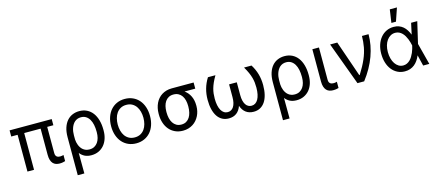

<svg xmlns="http://www.w3.org/2000/svg" viewBox="-61 -1464 5399 2358"><g transform="rotate(-15 2638.5 -285.0)"><path d="M571 -467.3H492.9V-134.9Q492.9 -115.8 498.4 -104Q503.9 -92.3 512.8 -85.9Q521.7 -79.5 532.5 -77.4Q543.3 -75.3 554 -75.3Q565.7 -75.3 577.9 -77.8Q590.2 -80.3 596.6 -82.4V-4.3Q585.9 -1.1 567.8 3Q549.7 7.1 524.1 7.1Q499.3 7.1 478.2 -0.4Q457 -7.8 441.6 -24.5Q426.1 -41.2 417.6 -68.4Q409.1 -95.5 409.1 -134.9V-467.3H200.3V0H116.5V-467.3H35.5V-545.5H571Z M701.7 -279.8Q701.7 -348.7 718.6 -399.9Q735.4 -451 764.9 -484.9Q794.4 -518.8 834.7 -535.7Q875 -552.6 921.9 -552.6Q975.9 -552.6 1018.3 -531.2Q1060.7 -509.9 1090 -471.1Q1119.3 -432.2 1134.9 -377.1Q1150.6 -322.1 1150.6 -254.3V-244.3Q1150.6 -188.9 1135.1 -142.2Q1119.7 -95.5 1090.9 -61.8Q1062.1 -28.1 1021.1 -9.1Q980.1 9.9 929 9.9Q879.6 9.9 844.5 -7.8Q809.3 -25.6 784.1 -57.9L785.5 203.1H701.7ZM783 -228.7Q784.1 -211.6 787.8 -193Q791.5 -174.4 798.8 -156.1Q806.1 -137.8 817.1 -121.4Q828.1 -105.1 843.6 -92.5Q859 -79.9 879.1 -72.6Q899.1 -65.3 924.7 -65.3Q960.6 -65.3 986.7 -79.7Q1012.8 -94.1 1030 -118.6Q1047.2 -143.1 1055.6 -175.6Q1063.9 -208.1 1063.9 -244.3V-254.3Q1063.9 -301.1 1055.6 -341.4Q1047.2 -381.7 1029.7 -411.2Q1012.1 -440.7 985.4 -457.6Q958.8 -474.4 921.9 -474.4Q897 -474.4 877 -466.6Q856.9 -458.8 841.4 -445Q826 -431.1 814.8 -412.5Q803.6 -393.8 796.3 -372.3Q789.1 -350.9 785.9 -327.6Q782.7 -304.3 782.7 -281.2Z M1500 11.4Q1444.6 11.4 1399.1 -8.9Q1353.7 -29.1 1321.2 -65.9Q1288.7 -102.6 1270.8 -154.7Q1252.8 -206.7 1252.8 -269.9Q1252.8 -333.8 1270.8 -386Q1288.7 -438.2 1321.2 -475.1Q1353.7 -512.1 1399.1 -532.3Q1444.6 -552.6 1500 -552.6Q1555.4 -552.6 1601 -532.3Q1646.7 -512.1 1679.2 -475.1Q1711.6 -438.2 1729.4 -386Q1747.2 -333.8 1747.2 -269.9Q1747.2 -206.7 1729.4 -154.7Q1711.6 -102.6 1679.2 -65.9Q1646.7 -29.1 1601 -8.9Q1555.4 11.4 1500 11.4ZM1500 -63.9Q1542.3 -63.9 1573 -80.8Q1603.7 -97.7 1623.8 -125.9Q1643.8 -154.1 1653.6 -191.6Q1663.4 -229 1663.4 -269.9Q1663.4 -311.1 1653.6 -348.5Q1643.8 -386 1623.8 -414.6Q1603.7 -443.2 1573 -460.2Q1542.3 -477.3 1500 -477.3Q1458.1 -477.3 1427.2 -460.2Q1396.3 -443.2 1376.2 -414.6Q1356.2 -386 1346.4 -348.5Q1336.6 -311.1 1336.6 -269.9Q1336.6 -229 1346.4 -191.6Q1356.2 -154.1 1376.2 -125.9Q1396.3 -97.7 1427.2 -80.8Q1458.1 -63.9 1500 -63.9Z M1856.5 -269.9Q1856.5 -306.5 1863.8 -339.8Q1871.1 -373.2 1884.9 -402Q1898.8 -430.8 1919 -454Q1939.3 -477.3 1965.6 -493.8Q1991.8 -510.3 2023.6 -519.4Q2055.4 -528.4 2092.3 -528.4H2370.7V-450.3H2234.4Q2279.8 -418 2304.7 -366.5Q2329.5 -315 2329.5 -248.6V-238.6Q2329.5 -206.7 2322.4 -175.8Q2315.3 -144.9 2301.5 -117.4Q2287.6 -89.8 2267.6 -66.4Q2247.5 -43 2221.2 -26.1Q2195 -9.2 2163 0.4Q2131 9.9 2093.8 9.9Q2038 9.9 1993.8 -10.7Q1949.6 -31.2 1919.2 -67.3Q1888.8 -103.3 1872.7 -152.5Q1856.5 -201.7 1856.5 -258.5ZM1954.5 -258.5Q1954.5 -220.2 1962.5 -185.7Q1970.5 -151.3 1987.4 -125.2Q2004.3 -99.1 2030.7 -83.6Q2057.2 -68.2 2093.8 -68.2Q2130 -68.2 2156.1 -83.6Q2182.2 -99.1 2198.9 -125.2Q2215.6 -151.3 2223.5 -185.7Q2231.5 -220.2 2231.5 -258.5V-269.9Q2231.5 -306.1 2223.5 -338.8Q2215.6 -371.4 2198.7 -396.3Q2181.8 -421.2 2155.5 -435.7Q2129.3 -450.3 2092.3 -450.3Q2056.1 -450.3 2030 -435.7Q2003.9 -421.2 1987.2 -396.3Q1970.5 -371.4 1962.5 -338.8Q1954.5 -306.1 1954.5 -269.9Z M2652.7 -545.5Q2626.8 -501.4 2610.6 -465.2Q2594.5 -429 2585.4 -396.5Q2576.3 -364 2573 -333.3Q2569.6 -302.6 2569.6 -269.9Q2569.6 -221.9 2577.4 -184.5Q2585.2 -147 2600 -121.1Q2614.7 -95.2 2635.7 -81.7Q2656.6 -68.2 2683.2 -68.2Q2706.3 -68.2 2725.3 -78.7Q2744.3 -89.1 2757.6 -109.6Q2771 -130 2778.2 -160.3Q2785.5 -190.7 2785.5 -230.1V-393.5H2883.5V-230.1Q2883.5 -190.7 2890.8 -160.3Q2898.1 -130 2911.4 -109.6Q2924.7 -89.1 2943.7 -78.7Q2962.7 -68.2 2985.8 -68.2Q3012.4 -68.2 3033.4 -81.7Q3054.3 -95.2 3069.1 -121.1Q3083.8 -147 3091.6 -184.5Q3099.4 -221.9 3099.4 -269.9Q3099.4 -302.6 3096.1 -333.3Q3092.7 -364 3083.6 -396.5Q3074.6 -429 3058.4 -465.2Q3042.3 -501.4 3016.3 -545.5H3111.5Q3150.2 -483.7 3168.9 -417.4Q3187.5 -351.2 3187.5 -277Q3187.5 -209.2 3174.4 -155.7Q3161.2 -102.3 3136.2 -65.5Q3111.2 -28.8 3075.1 -9.4Q3039.1 9.9 2992.9 9.9Q2933.9 9.9 2894.2 -19.9Q2854.4 -49.7 2834.5 -107.2Q2814.6 -49.7 2774.9 -19.9Q2735.1 9.9 2676.1 9.9Q2630 9.9 2593.9 -9.4Q2557.9 -28.8 2532.8 -65.5Q2507.8 -102.3 2494.7 -155.7Q2481.5 -209.2 2481.5 -277Q2481.5 -351.2 2500.2 -417.4Q2518.8 -483.7 2557.5 -545.5Z M3311.1 -279.8Q3311.1 -348.7 3327.9 -399.9Q3344.8 -451 3374.3 -484.9Q3403.8 -518.8 3444.1 -535.7Q3484.4 -552.6 3531.2 -552.6Q3585.2 -552.6 3627.7 -531.2Q3670.1 -509.9 3699.4 -471.1Q3728.7 -432.2 3744.3 -377.1Q3759.9 -322.1 3759.9 -254.3V-244.3Q3759.9 -188.9 3744.5 -142.2Q3729 -95.5 3700.3 -61.8Q3671.5 -28.1 3630.5 -9.1Q3589.5 9.9 3538.4 9.9Q3489 9.9 3453.8 -7.8Q3418.7 -25.6 3393.5 -57.9L3394.9 203.1H3311.1ZM3392.4 -228.7Q3393.5 -211.6 3397.2 -193Q3400.9 -174.4 3408.2 -156.1Q3415.5 -137.8 3426.5 -121.4Q3437.5 -105.1 3452.9 -92.5Q3468.4 -79.9 3488.5 -72.6Q3508.5 -65.3 3534.1 -65.3Q3570 -65.3 3596.1 -79.7Q3622.2 -94.1 3639.4 -118.6Q3656.6 -143.1 3665 -175.6Q3673.3 -208.1 3673.3 -244.3V-254.3Q3673.3 -301.1 3665 -341.4Q3656.6 -381.7 3639 -411.2Q3621.4 -440.7 3594.8 -457.6Q3568.2 -474.4 3531.2 -474.4Q3506.4 -474.4 3486.3 -466.6Q3466.3 -458.8 3450.8 -445Q3435.4 -431.1 3424.2 -412.5Q3413 -393.8 3405.7 -372.3Q3398.4 -350.9 3395.2 -327.6Q3392 -304.3 3392 -281.2Z M3968.8 -545.5V-134.9Q3968.8 -115.8 3974.3 -104Q3979.8 -92.3 3988.8 -85.9Q3997.9 -79.5 4009.1 -77.4Q4020.2 -75.3 4031.2 -75.3Q4036.6 -75.3 4042.6 -76Q4048.7 -76.7 4054.5 -77.8Q4060.4 -78.8 4065.2 -80.1Q4070 -81.3 4072.4 -82.4V-2.8Q4061.8 0.4 4044.4 3.7Q4027 7.1 4001.4 7.1Q3976.6 7.1 3955.1 -0.4Q3933.6 -7.8 3918.1 -24.5Q3902.7 -41.2 3893.8 -68.4Q3884.9 -95.5 3884.9 -134.9V-545.5Z M4110.8 -545.5H4201.7L4359.4 -89.5H4365.1Q4395.6 -137.8 4418.3 -180Q4441.1 -222.3 4457.6 -260.7Q4474.1 -299 4484.9 -334.3Q4495.7 -369.7 4502.3 -404.3Q4508.9 -438.9 4511.9 -473.7Q4514.9 -508.5 4515.6 -545.5H4599.4Q4599.4 -408.4 4549.2 -270.1Q4498.9 -131.7 4397.7 0H4312.5Z M4913.4 11.4Q4862.2 11 4820.5 -10.3Q4778.8 -31.6 4749.1 -69.2Q4719.5 -106.9 4703.5 -158.7Q4687.5 -210.6 4687.5 -272.7Q4687.5 -334.2 4704.5 -385.7Q4721.6 -437.1 4752.3 -474.3Q4783 -511.4 4825.6 -532Q4868.3 -552.6 4919 -552.6Q4956.3 -552.6 4985.8 -541.5Q5015.3 -530.5 5038.4 -510.8Q5061.4 -491.1 5078.8 -463.6Q5096.2 -436.1 5109.4 -403.4H5109.7L5140.6 -545.5H5218.8L5155.2 -272.7L5225.9 0H5147.7L5114.3 -137.8H5113.6Q5099.8 -104.8 5081 -77.2Q5062.1 -49.7 5037.5 -29.8Q5012.8 -9.9 4981.9 0.9Q4951 11.7 4913.4 11.4ZM5081 -274.1Q5077.4 -291.5 5071.6 -313.2Q5065.7 -334.9 5056.6 -357.4Q5047.6 -380 5035.2 -401.5Q5022.7 -422.9 5005.9 -439.8Q4989 -456.7 4967.5 -467Q4946 -477.3 4919 -477.3Q4886.7 -477.3 4859.6 -462Q4832.4 -446.7 4812.7 -419.6Q4793 -392.4 4782.1 -354.6Q4771.3 -316.8 4771.3 -271.3Q4771.3 -226.9 4781.6 -188.9Q4791.9 -150.9 4810.5 -123.2Q4829.2 -95.5 4855.3 -79.7Q4881.4 -63.9 4913.4 -63.9Q4939.6 -63.9 4961.3 -74.4Q4983 -84.9 5000.2 -101.9Q5017.4 -119 5030.7 -140.8Q5044 -162.6 5054 -185.7Q5063.9 -208.8 5070.5 -231.2Q5077.1 -253.6 5081 -271.3L5081.3 -272.7ZM4930.4 -772.7H5021.3L4964.5 -606.5H4906.2Z"/></g></svg>

Font: Fast_Sans-Dotted
Style: Regular
Weight: 400
Version: Version 3.018